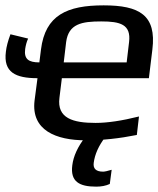

<svg xmlns="http://www.w3.org/2000/svg" viewBox="-20 -514 591 717"><path d="M339 183C358 183 375 180 390 173L397 120C381 125 370 127 365 127C339 127 327 116 330 94C334 63 348 30 374 -3H299C270 34 254 70 250 103C242 164 276 183 339 183ZM367 -494C231 -494 149 -458 133 -329L127 -281C87 -281 69 -293 74 -331C76 -344 79 -357 85 -370L19 -386C10 -362 4 -340 2 -321C-8 -244 38 -222 120 -222L109 -138C96 -28 188 10 301 10C363 10 426 3 491 -10L499 -79C435 -63 381 -55 337 -55C253 -55 192 -72 202 -149L211 -222H536L549 -329C565 -458 500 -494 367 -494ZM358 -434C429 -434 470 -423 462 -357L453 -281H218L227 -357C236 -425 285 -434 358 -434Z"/></svg>

Font: Gamestation Display
Style: Italic
Weight: 400
Designer: Jonas Hecksher
Foundry: Jonas Hecksher, Playtypeª, e-types AS
Version: Version 1.003